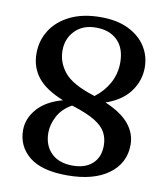

<svg xmlns="http://www.w3.org/2000/svg" viewBox="-82 -782 746 864"><g transform="rotate(10 291.0 -350.0)"><path d="M282.5 14Q166 14 109.2 -32.2Q52.5 -78.5 52.5 -152.5Q52.5 -205.5 91.5 -250.2Q130.5 -295 206 -315.5Q123.5 -348.5 87.8 -394.5Q52 -440.5 52 -502.5Q52 -561.5 82.2 -609.2Q112.5 -657 170.2 -685.2Q228 -713.5 310.5 -713.5Q385 -713.5 437 -687.8Q489 -662 516 -619.2Q543 -576.5 543 -524.5Q543 -464.5 507 -414.8Q471 -365 396.5 -339Q472.5 -306.5 506.5 -264.2Q540.5 -222 540.5 -171Q540.5 -87 472 -36.5Q403.5 14 282.5 14ZM336.5 -361Q339.5 -360 342.5 -359Q383.5 -390 407 -433Q430.5 -476 430.5 -527Q430.5 -592.5 394.5 -628Q358.5 -663.5 296.5 -663.5Q236.5 -663.5 200.8 -627Q165 -590.5 165 -536Q165 -481.5 201.2 -437Q237.5 -392.5 336.5 -361ZM166.5 -161Q166.5 -103 201.5 -68.2Q236.5 -33.5 299.5 -33.5Q357 -33.5 389.8 -63.5Q422.5 -93.5 422.5 -146.5Q422.5 -179 408.5 -205.5Q394.5 -232 359 -254Q323.5 -276 259.5 -296.5Q255 -297.5 250.5 -299Q206.5 -274.5 186.5 -236Q166.5 -197.5 166.5 -161Z"/></g></svg>

Font: Fraunces 9pt S100
Style: Regular
Weight: 400
Version: Version 1.000; ttfautohint (v1.8.3)